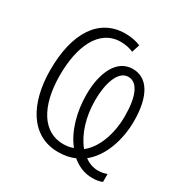

<svg xmlns="http://www.w3.org/2000/svg" viewBox="-176 -860 988 1035"><g transform="rotate(30 318.5 -343.0)"><path d="M584 -339C584 -496 529 -580 439 -580C339 -580 290 -471 290 -335C290 -230 319 -122 376 -52C359 -45 337 -41 314 -41C189 -41 114 -161 114 -355C114 -531 174 -674 310 -674C340 -674 369 -667 388 -658L404 -707C379 -718 345 -725 309 -725C144 -725 55 -581 55 -354C55 -144 143 10 312 10C351 10 386 3 414 -10C451 21 492 39 542 39C566 39 589 35 603 28V-21C586 -15 568 -11 548 -11C518 -11 488 -22 465 -40C542 -101 584 -218 584 -339ZM528 -337C528 -227 491 -124 426 -74C375 -137 346 -229 346 -333C346 -434 375 -531 439 -531C497 -531 528 -460 528 -337Z"/></g></svg>

Font: Noto Sans Display SemiCondensed Light
Style: Regular
Weight: 300
Width: 4
Designer: Monotype Design Team
Foundry: Monotype Imaging Inc.
Version: Version 1.900